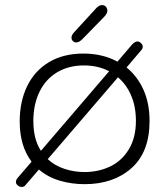

<svg xmlns="http://www.w3.org/2000/svg" viewBox="-20 -728 654 760"><path d="M572 -249Q572 -126 500.5 -62.5Q429 1 315 1Q263 1 216 -13Q169 -27 134 -57L84 1Q79 8 75 10Q71 12 65 12Q58 12 50.5 6Q43 0 43 -7Q43 -16 50 -24L105 -88Q58 -150 58 -247Q58 -326 87.5 -387Q117 -448 174 -482Q231 -516 310 -516Q386 -516 445 -484L503 -552Q515 -565 527 -564Q534 -562 539.5 -556Q545 -550 545 -543Q545 -535 538 -528L481 -461Q524 -426 548 -372.5Q572 -319 572 -249ZM142 -131 412 -446Q368 -469 312 -469Q252 -469 206.5 -442Q161 -415 136.5 -365Q112 -315 112 -249Q112 -177 142 -131ZM518 -250Q518 -305 499.5 -349Q481 -393 447 -422L169 -98Q197 -72 235.5 -59.5Q274 -47 314 -47Q370 -47 416 -69Q462 -91 490 -137Q518 -183 518 -250ZM263 -579Q263 -590 275 -602L353 -687Q363 -699 370 -703.5Q377 -708 384 -708Q393 -708 399 -701.5Q405 -695 405 -685Q405 -674 390 -659L306 -573Q293 -560 282 -560Q274 -560 268.5 -565.5Q263 -571 263 -579Z"/></svg>

Font: Mali Light
Style: Regular
Weight: 300
Designer: Kitiyaporn Chalermlarp | Katatrad Aksorn Co.,Ltd.
Foundry: Cadson Demak Co.,Ltd.
Version: Version 1.000; ttfautohint (v1.6)